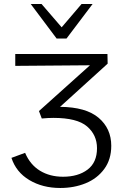

<svg xmlns="http://www.w3.org/2000/svg" viewBox="-20 -927 613 956"><path d="M37 -141 105 -166Q130 -107 179 -77Q228 -47 294 -47Q369 -47 416 -82.5Q463 -118 463 -189Q463 -255 413.5 -297.5Q364 -340 246 -340Q220 -340 188 -337L174 -374L428 -602L56 -599V-658H515L516 -610L279 -395Q408 -394 471 -340.5Q534 -287 534 -201Q534 -133 499 -85.5Q464 -38 406.5 -14.5Q349 9 280 9Q192 9 126 -30.5Q60 -70 37 -141ZM133 -907H187L287 -791L386 -907H441L311 -735H262Z"/></svg>

Font: LXGW Bright GB
Style: Regular
Weight: 400
Designer: Christian Thalmann (Catharsis Fonts)
Foundry: LXGW / Christian Thalmann (Catharsis Fonts) / Fontworks Inc.
Version: Version 5.510